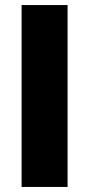

<svg xmlns="http://www.w3.org/2000/svg" viewBox="-20 -740 352 760"><path d="M65.5 0V-720H247.5V0Z"/></svg>

Font: Geologica ExtraBold
Style: Regular
Weight: 800
Designer: Sindre Bremnes, Frode Helland
Foundry: Monokrom Skriftforlag AS
Version: Version 1.010;gftools[0.9.28]